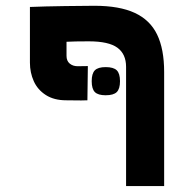

<svg xmlns="http://www.w3.org/2000/svg" viewBox="-20 -628 640 648"><path d="M534 0V-385Q534 -462.5 510.2 -511.5Q486.5 -560.5 434.8 -584.5Q383 -608.5 298.5 -608.5Q270 -608.5 199.2 -607.5Q128.5 -606.5 81 -604.5V-416.5Q81 -383 94 -354Q107 -325 134.8 -307.2Q162.5 -289.5 203.5 -289.5L254 -289Q269 -289 275 -289.5L276.5 -405L242 -404.5Q226 -404.5 215.2 -413.5Q204.5 -422.5 204.5 -439.5V-487Q230 -488.5 279.5 -488.5Q347 -488.5 376.2 -467Q405.5 -445.5 405.5 -402.5V0ZM289.5 -354Q289.5 -380 300.2 -390.8Q311 -401.5 336.5 -401.5Q363 -401.5 374 -390.8Q385 -380 385 -354Q385 -328 374 -317.2Q363 -306.5 336.5 -306.5Q311 -306.5 300.2 -317.2Q289.5 -328 289.5 -354Z"/></svg>

Font: JuliaMono ExtraBold
Style: Regular
Weight: 800
Monospace: yes
Designer: cormullion
Foundry: corm
Version: Version 0.055; ttfautohint (v1.8.4)